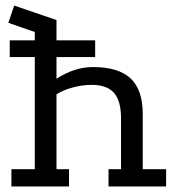

<svg xmlns="http://www.w3.org/2000/svg" viewBox="-20 -670 640 690"><path d="M21 0V-62H105V-555L10 -588L31 -650L183 -598V-387Q248 -429 314 -429Q406 -429 449.5 -388Q493 -347 493 -260V-62H577V0H370V-62H415V-244Q415 -308 389.5 -336.5Q364 -365 309 -365Q276 -365 241 -355.5Q206 -346 183 -331V-62H228V0ZM15 -525H322V-465H15Z"/></svg>

Font: Podkova VF Beta
Style: Regular
Weight: 400
Designer: Ilya Yudin
Foundry: Cyreal (www.cyreal.org)
Version: Version 2.100